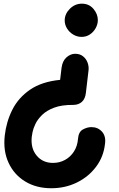

<svg xmlns="http://www.w3.org/2000/svg" viewBox="-20 -886 648 1046"><path d="M259.5 139.5Q177.5 139.5 117 102.5Q56.5 65.5 26.5 0.5Q-3.5 -64.5 6 -148Q14.5 -223 47.2 -288.2Q80 -353.5 143.5 -397.2Q207 -441 307.5 -451L315.5 -517.5Q320.5 -554.5 342.5 -573.8Q364.5 -593 389.5 -593Q415.5 -593 432.5 -579.2Q449.5 -565.5 457 -545.2Q464.5 -525 462.5 -504.5L448 -381Q444.5 -347.5 426 -331Q407.5 -314.5 379 -314.5Q316.5 -315 275.2 -299.5Q234 -284 209.5 -260Q185 -236 173 -210.8Q161 -185.5 157.2 -166Q153.5 -146.5 153 -140.5Q146.5 -78 179.8 -38.2Q213 1.5 268.5 1.5Q304.5 1.5 334.2 -14.8Q364 -31 383 -60.8Q402 -90.5 405 -130Q408 -168 431.8 -180.8Q455.5 -193.5 478 -193.5Q513.5 -193.5 535.8 -168.5Q558 -143.5 552 -102.5Q544.5 -32 503.2 22.8Q462 77.5 398.5 108.5Q335 139.5 259.5 139.5ZM424.5 -685Q400 -685 378.8 -697.8Q357.5 -710.5 344.8 -731.5Q332 -752.5 332.5 -776.5Q333.5 -811.5 361.2 -838.8Q389 -866 426 -866Q465 -866 489 -837.8Q513 -809.5 513 -776.5Q513 -754.5 501.5 -733.2Q490 -712 470 -698.5Q450 -685 424.5 -685Z"/></svg>

Font: Edu SA Hand
Style: Regular
Weight: 400
Designer: Tina and Corey Anderson, Eben Sorkin, Mirko Velimirovic
Foundry: Google for Education
Version: Version 2.000